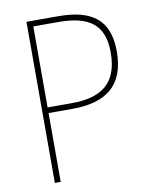

<svg xmlns="http://www.w3.org/2000/svg" viewBox="-81 -776 671 838"><g transform="rotate(-10 254.0 -357.0)"><path d="M234 -714H94V0H120V-305H225C373 -305 460 -365 460 -519C460 -660 382 -714 234 -714ZM231 -689C368 -689 433 -641 433 -519C433 -377 354 -330 226 -330H120V-689Z"/></g></svg>

Font: Noto Sans Sinhala UI SemiCondensed Thin
Style: Regular
Weight: 100
Width: 4
Designer: Jelle Bosma - Monotype Design Team
Foundry: Monotype Imaging Inc.
Version: Version 2.006